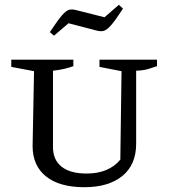

<svg xmlns="http://www.w3.org/2000/svg" viewBox="-20 -773 704 801"><path d="M332 8Q228 8 172 -37Q116 -82 116 -164L122 -476L27 -494V-524H286V-497Q270 -491 249 -486Q228 -481 201 -478V-160Q201 -106 237 -77.5Q273 -49 341 -49Q434 -49 482 -107L487 -476L395 -494V-524H635V-497Q618 -491 598 -485Q578 -479 548 -478V-173Q548 -86 490.5 -39Q433 8 332 8ZM205 -624 188 -639Q221 -689 239 -709.5Q257 -730 269.5 -732.5Q282 -735 297 -731L416 -701L476 -753L493 -737Q462 -689 444 -668.5Q426 -648 413.5 -644.5Q401 -641 385 -645L266 -676Z"/></svg>

Font: Piazzolla SC
Style: Regular
Weight: 400
Designer: Juan Pablo del Peral
Foundry: Huerta Tipografica
Version: Version 1.330